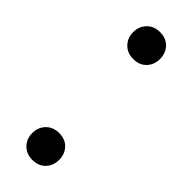

<svg xmlns="http://www.w3.org/2000/svg" viewBox="-184 -521 545 545"><g transform="rotate(45 89.0 -248.5)"><path d="M89 8Q65 8 50 -7.5Q35 -23 35 -46Q35 -69 50 -84.5Q65 -100 89 -100Q114 -100 128.5 -84.5Q143 -69 143 -46Q143 -23 128.5 -7.5Q114 8 89 8ZM89 -397Q65 -397 50 -412.5Q35 -428 35 -451Q35 -474 50 -489.5Q65 -505 89 -505Q114 -505 128.5 -489.5Q143 -474 143 -451Q143 -428 128.5 -412.5Q114 -397 89 -397Z"/></g></svg>

Font: LivvicRegular
Style: Regular
Weight: 400
Designer: Jacques Le Bailly, Baron von Fonthausen
Version: Version 1.001; ttfautohint (v1.8.2)